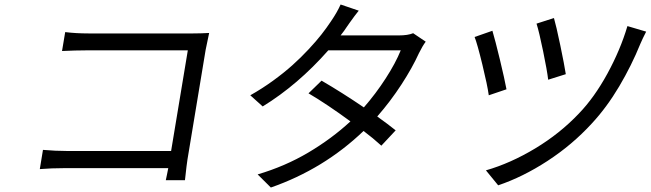

<svg xmlns="http://www.w3.org/2000/svg" viewBox="-20 -800 2921 862"><path d="M810.4 8.9H724.4Q725.9 2.8 729.6 -15.8Q733.3 -34.4 735.4 -45.1H267.4Q211.3 -45.1 158.7 -40.8L172.9 -127.1Q230.1 -122.2 278.1 -122.2H748.2L823.2 -573.9H365.1Q320 -573.9 258.5 -571L272.7 -655.9Q321 -649.9 376.8 -649.9H847.7Q880.7 -649.9 919 -652Q903.8 -579.2 903.4 -577.1L821.7 -84.2Q818.5 -65.7 810.4 8.9Z M1834.9 -650.9 1891.3 -612.9Q1877.1 -594.1 1860.8 -561.1Q1831 -495.4 1782.1 -420.3Q1733.3 -345.2 1673.7 -277Q1720.9 -243.3 1756.4 -214.8L1692.1 -146Q1654.8 -180 1612.2 -212Q1433.6 -40.8 1196 41.9L1136.7 -17Q1259.9 -53.3 1364.7 -115.4Q1469.5 -177.6 1553.3 -255Q1448.9 -331.7 1365.1 -381L1423.7 -437.9Q1516 -384.2 1613.6 -317.8Q1667.3 -379.3 1711.6 -448Q1756 -516.7 1779.1 -573.9H1453.8Q1317.1 -419 1159.4 -322.1L1103.7 -372.2Q1155.5 -401.3 1205.1 -437.1Q1254.6 -473 1292.8 -507.3Q1331 -541.5 1365.4 -578.5Q1399.9 -615.4 1423.3 -645.4Q1446.7 -675.4 1465.6 -703.8Q1493.6 -744.7 1509.2 -779.8L1590.6 -752.1Q1581.7 -741.5 1571.6 -727.8Q1561.4 -714.1 1549.5 -697.3Q1537.6 -680.4 1535.2 -676.8Q1528.4 -665.5 1509.2 -641H1770.2Q1811.1 -641 1834.9 -650.9Z M2467 -719.1Q2476.9 -685.4 2495.4 -597.1Q2513.8 -508.9 2520.2 -467L2441.1 -442.1Q2436.4 -482.6 2418.5 -569.6Q2400.6 -656.6 2388.8 -693.9ZM2796.9 -682.9 2881 -658Q2865.1 -627.1 2854.8 -603Q2815.7 -506.4 2759.8 -411.9Q2703.8 -317.5 2636.4 -245Q2548.7 -149.5 2437.7 -77.2Q2326.7 -5 2216.6 32L2161.6 -35.2Q2271.7 -66.8 2382.6 -133.5Q2493.6 -200.3 2578.8 -290.1Q2648.4 -362.2 2706.9 -469.3Q2765.3 -576.3 2796.9 -682.9ZM2190.7 -661.9Q2203.1 -620.4 2224.3 -532.7Q2245.4 -445 2253.9 -399.1L2174.4 -372.2Q2168.3 -416.9 2145.6 -510.1Q2122.9 -603.3 2110.8 -633.9Z"/></svg>

Font: Karasuma Gothic
Style: Italic
Weight: 400
Italic angle: -9.39999°
Designer: Rasmus Andersson / Ryoko Nishizuka
Foundry: Genbu
Version: Version 1.00